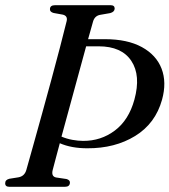

<svg xmlns="http://www.w3.org/2000/svg" viewBox="-25 -720 653 740"><path d="M178 -64.5Q172 -40 191 -36L231.5 -30Q245 -26 244.5 -16Q244 0 225 0H11.5Q-5.5 0 -5 -14Q-5 -27 11 -31L45.5 -36.5Q69.5 -40.5 76.5 -65Q87.5 -103.5 103.2 -160Q119 -216.5 137 -281.5Q155 -346.5 172.8 -412.2Q190.5 -478 206 -536.8Q221.5 -595.5 232 -639Q236.5 -658.5 217.5 -663.5L181.5 -670Q167 -674 167.5 -684.5Q167.5 -700 187.5 -700H401Q417 -700 417 -687Q416.5 -674 399.5 -669.5L359.5 -662.5Q339.5 -658 333.5 -636.5Q325.5 -607.5 314.5 -569H379.5Q466 -569 521.8 -538.5Q577.5 -508 597.8 -455.2Q618 -402.5 599.5 -335.5Q574 -244 496 -196Q418 -148 311.5 -148.5Q250 -148.5 205.5 -168Q197 -136.5 190 -110Q183 -83.5 178 -64.5ZM295 -177Q364 -176.5 417.8 -217Q471.5 -257.5 493 -336Q518.5 -429 481.2 -485.2Q444 -541.5 355 -541.5H307Q292.5 -488.5 276 -428Q259.5 -367.5 243 -307Q226.5 -246.5 212 -193.5Q232 -185 254 -181Q276 -177 295 -177Z"/></svg>

Font: Fraunces 144pt Soft
Style: Italic
Weight: 400
Italic angle: -16°
Version: Version 1.000;[b76b70a41]